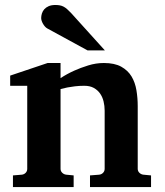

<svg xmlns="http://www.w3.org/2000/svg" viewBox="-20 -754 665 774"><path d="M342.8 0V-46.9L379.9 -49.8Q389.2 -50.8 395.5 -57.4Q401.9 -64 401.9 -73.2V-308.1Q401.9 -327.1 397.5 -345.2Q393.1 -363.3 383.3 -377.2Q373.5 -391.1 357.9 -399.7Q342.3 -408.2 319.8 -408.2Q299.3 -408.2 281.7 -406Q264.2 -403.8 251.5 -401.4Q236.3 -398.4 224.1 -395V-73.2Q224.1 -64 231 -57.4Q237.8 -50.8 247.1 -49.8L276.9 -46.9V0H32.2V-46.9L67.9 -49.8Q77.1 -50.8 83.5 -57.4Q89.8 -64 89.8 -73.2V-408.2H21V-449.2L171.9 -500H224.1V-439Q250 -456.1 279.3 -469.2Q304.2 -480.5 335.4 -490.2Q366.7 -500 398.9 -500Q441.9 -500 468.8 -485.1Q495.6 -470.2 510.3 -445.8Q524.9 -421.4 530 -390.1Q535.2 -358.9 535.2 -326.2V-73.2Q535.2 -64 542 -57.4Q548.8 -50.8 558.1 -49.8L588.9 -46.9V0ZM333 -550.8 170.9 -639.2Q165.5 -642.1 161.1 -647.2Q156.7 -652.3 153.3 -658.2Q149.9 -664.1 147.9 -670.2Q146 -676.3 146 -681.2Q146 -689.9 148.9 -699.5Q151.9 -709 158.4 -716.6Q165 -724.1 176 -729Q187 -733.9 203.1 -733.9Q213.4 -733.9 221.2 -732.4Q229 -731 236.1 -727.3Q243.2 -723.6 250.2 -717.5Q257.3 -711.4 266.1 -702.1L402.8 -550.8Z"/></svg>

Font: Charis SIL APac
Style: Bold
Weight: 700
Foundry: SIL International
Version: Version 5.000